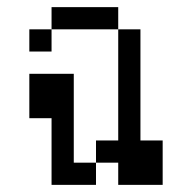

<svg xmlns="http://www.w3.org/2000/svg" viewBox="-20 -520 540 540"><path d="M125 -187.5V0H250V-62.5H187.5Q187.5 -62.5 187.5 -312.5H62.5Q62.5 -312.5 62.5 -187.5ZM312.5 -62.5V0H437.5Q437.5 0 437.5 -125H375V-437.5H312.5V-125H250V-62.5ZM125 -437.5H62.5V-375H125ZM125 -437.5H312.5V-500H125Z"/></svg>

Font: CalcUnifontExMono
Style: Regular
Weight: 500
Version: Version 15.0.06